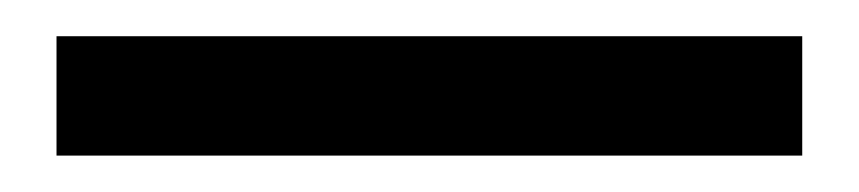

<svg xmlns="http://www.w3.org/2000/svg" viewBox="-20 -20 474 106"><path d="M11.2 65.9V0H422.9V65.9Z"/></svg>

Font: El Messiri SemiBold
Style: Regular
Weight: 600
Designer: Mohamed Gaber
Foundry: Kief Type Foundry
Version: Version 2.007;PS 002.007;hotconv 1.0.88;makeotf.lib2.5.64775